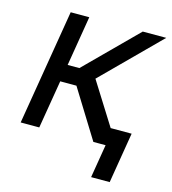

<svg xmlns="http://www.w3.org/2000/svg" viewBox="-105 -625 775 867"><g transform="rotate(15 282.5 -191.5)"><path d="M29.3 0 118.7 -539.1H205.6L167 -305.7H221.7L455.6 -539.1H565.4L304.2 -278.3L479 0H369.1L229.5 -225.6H153.8L116.2 0ZM400.4 156.2 426.3 0H389.6L402.8 -80.6H526.4L487.3 156.2Z"/></g></svg>

Font: Inter 18pt
Style: Italic
Weight: 400
Italic angle: -9.3988°
Designer: Rasmus Andersson
Foundry: rsms
Version: Version 4.001;git-66647c0bb